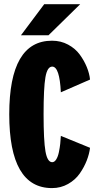

<svg xmlns="http://www.w3.org/2000/svg" viewBox="-20 -904 490 934"><path d="M82 -732.5 195 -883.5H370L216 -732.5ZM233 11Q25 11 25 -348Q25 -706 233 -706Q276 -706 311.2 -687Q346.5 -668 368 -638.5Q389.5 -609 402.2 -577.8Q415 -546.5 418 -517L276 -455Q270 -580 234 -580Q210 -580 201 -528.2Q192 -476.5 192 -348Q192 -220 201.2 -167.5Q210.5 -115 234 -115Q245 -115 253.5 -128.5Q262 -142 266.5 -164Q271 -186 273 -204.5Q275 -223 276 -243L418 -185Q414.5 -155.5 402 -123.2Q389.5 -91 368 -60Q346.5 -29 311 -9Q275.5 11 233 11Z"/></svg>

Font: League Mono Condensed ExtraBold
Style: Regular
Weight: 800
Width: 1
Designer: Tyler Finck
Foundry: The League of Moveable Type / Tyler Finck
Version: Version 2.210